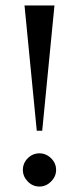

<svg xmlns="http://www.w3.org/2000/svg" viewBox="-20 -680 290 705"><path d="M115 -200 70 -660H180L135 -200ZM125 5Q100 5 82 -13.5Q64 -32 64 -56Q64 -81 82 -99Q100 -117 125 -117Q149 -117 167.5 -99Q186 -81 186 -56Q186 -32 167.5 -13.5Q149 5 125 5Z"/></svg>

Font: Spectral
Style: Regular
Weight: 400
Designer: Jean-Baptiste Levee
Foundry: Production Type
Version: Version 1.002